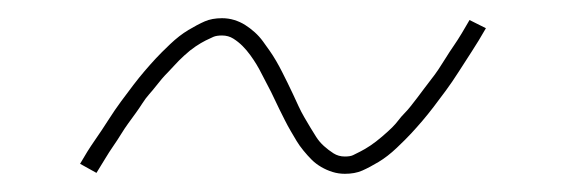

<svg xmlns="http://www.w3.org/2000/svg" viewBox="-20 -393 640 211"><path d="M359 -202Q352 -202 345.5 -204Q339 -206 333 -209.5Q327 -213 322.5 -217.5Q318 -222 313.5 -227.5Q309 -233 306 -238Q303 -243 299.5 -249Q296 -255 293 -261Q290 -267 287 -273Q284 -279 281 -285.5Q278 -292 274.5 -298.5Q271 -305 268 -311Q265 -317 262 -322Q259 -327 255 -332.5Q251 -338 246.5 -342.5Q242 -347 236.5 -350.5Q231 -354 224 -354Q218 -354 214.5 -352.5Q211 -351 206 -348.5Q201 -346 195 -342Q189 -338 182.5 -332Q176 -326 172 -321.5Q168 -317 164.5 -313.5Q161 -310 158 -306.5Q155 -303 151.5 -298.5Q148 -294 144 -289.5Q140 -285 136.5 -279.5Q133 -274 129 -268.5Q125 -263 121 -257.5Q117 -252 113 -245.5Q109 -239 104.5 -232.5Q100 -226 95.5 -218.5Q91 -211 86 -203L68 -213Q76 -227 84 -238.5Q92 -250 99 -261Q106 -272 113 -281.5Q120 -291 126.5 -299.5Q133 -308 139 -315Q145 -322 151 -328.5Q157 -335 167 -344.5Q177 -354 187 -360Q197 -366 205 -369.5Q213 -373 224 -373Q231 -373 237.5 -371Q244 -369 249.5 -365.5Q255 -362 260 -357.5Q265 -353 269 -347.5Q273 -342 276.5 -337Q280 -332 283.5 -326Q287 -320 290 -314Q293 -308 296 -302Q299 -296 302 -289.5Q305 -283 308 -276.5Q311 -270 314.5 -264Q318 -258 321 -253Q324 -248 327.5 -242.5Q331 -237 336 -232.5Q341 -228 346.5 -224.5Q352 -221 359 -221Q365 -221 368 -222.5Q371 -224 376 -226.5Q381 -229 387 -233Q393 -237 400 -243Q407 -249 411 -253Q415 -257 418 -261Q421 -265 424.5 -268.5Q428 -272 431.5 -276.5Q435 -281 438.5 -285.5Q442 -290 446 -295.5Q450 -301 454 -306Q458 -311 462 -317Q466 -323 470 -329.5Q474 -336 478.5 -342.5Q483 -349 487.5 -356.5Q492 -364 496 -371L514 -362Q506 -348 498.5 -336.5Q491 -325 484 -314Q477 -303 470 -293.5Q463 -284 456.5 -275.5Q450 -267 444 -260Q438 -253 432 -246.5Q426 -240 416 -230.5Q406 -221 396 -215Q386 -209 378 -205.5Q370 -202 359 -202Z"/></svg>

Font: Iosevka SS04 Thin Extended
Style: Italic
Weight: 100
Width: 7
Italic angle: -9°
Monospace: yes
Designer: Belleve Invis
Foundry: Belleve Invis
Version: Version 19.0.0; ttfautohint (v1.8.4)